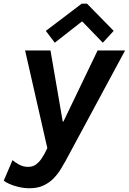

<svg xmlns="http://www.w3.org/2000/svg" viewBox="-65 -793 689 1027"><path d="M93.3 213.9Q63 213.9 34.4 207Q5.9 200.2 -15.1 190.7Q-36.1 181.2 -44.9 173.3L2 63.5Q12.7 73.7 35.9 86.7Q59.1 99.6 84.5 99.6Q109.9 99.6 127.4 86.7Q145 73.7 156.7 55.9Q168.5 38.1 175.3 24.9L212.4 -48.3L193.4 22.5L69.3 -522.9H205.1L270.5 -143.1H274.4L457 -522.9H604L285.2 68.8Q273.9 89.4 258.3 114.5Q242.7 139.6 220.7 162.1Q198.7 184.6 167.5 199.2Q136.2 213.9 93.3 213.9ZM228 -564.5 180.2 -627.9 372.1 -773.4H400.4L543 -627.9L484.9 -564.5L376 -677.2H372.1Z"/></svg>

Font: Reddit Sans
Style: Bold Italic
Weight: 700
Italic angle: -11.25°
Designer: Stephen Hutchings
Version: Version 1.013